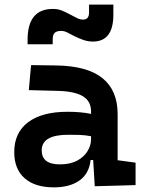

<svg xmlns="http://www.w3.org/2000/svg" viewBox="-20 -806 626 836"><path d="M392.6 4.9 385.7 -109.4H374.5Q368.2 -49.8 325.9 -20Q283.7 9.8 214.4 9.8Q132.3 9.8 87.2 -30Q42 -69.8 42 -143.6Q42 -228.5 102.5 -273.9Q163.1 -319.3 273.9 -319.3Q333 -319.3 376.5 -310.1V-320.3Q376.5 -365.7 340.8 -387Q305.2 -408.2 234.4 -410.2L105.5 -413.6L115.2 -522.5L224.6 -521Q360.4 -519 426.3 -465.6Q492.2 -412.1 492.2 -309.6V-108.4L570.3 -97.7V0ZM376.5 -212.9Q350.1 -217.8 326.4 -218.5Q302.7 -219.2 276.9 -219.2Q161.6 -219.2 161.6 -151.4Q161.6 -90.3 240.7 -90.3Q286.1 -90.3 316.2 -106.7Q346.2 -123 361.3 -148.2Q376.5 -173.3 376.5 -200.2ZM100.1 -613.3V-632.8Q100.1 -767.1 210 -767.1Q231.4 -767.1 247.8 -760.7Q264.2 -754.4 284.7 -743.2Q303.2 -733.4 315.9 -727.1Q328.6 -720.7 341.3 -720.7Q367.7 -720.7 367.7 -751V-786.1H473.6V-742.2Q473.6 -625 384.3 -625Q363.8 -625 343.8 -631.8Q323.7 -638.7 302.2 -649.4Q286.6 -657.7 273.2 -664.6Q259.8 -671.4 245.6 -671.4Q227.5 -671.4 218.5 -663.3Q209.5 -655.3 209.5 -635.3V-613.3Z"/></svg>

Font: Cascadia Code SemiBold
Style: Regular
Weight: 600
Monospace: yes
Designer: Aaron Bell
Foundry: Saja Typeworks
Version: Version 2404.023; ttfautohint (v1.8.4)